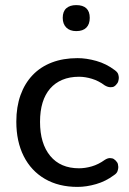

<svg xmlns="http://www.w3.org/2000/svg" viewBox="-20 -724 505 753"><path d="M284 9Q210 9 156 -22.5Q102 -54 73 -111.5Q44 -169 44 -247Q44 -305 60.5 -351Q77 -397 108 -429.5Q139 -462 183.5 -479Q228 -496 284 -496Q319 -496 358 -485Q397 -474 430 -449Q441 -441 443.5 -433Q446 -425 446 -419Q446 -414 444 -406Q442 -398 434.5 -390.5Q427 -383 420.5 -382.5Q414 -382 413 -382Q403 -382 391 -389Q367 -407 340.5 -415Q314 -423 290 -423Q253 -423 224.5 -411Q196 -399 176.5 -376.5Q157 -354 147 -321.5Q137 -289 137 -246Q137 -161 177 -112.5Q217 -64 290 -64Q314 -64 340 -71.5Q366 -79 391 -97Q402 -104 411 -104Q413 -104 419.5 -103Q426 -102 433.5 -94.5Q441 -87 442.5 -80Q444 -73 444 -69Q444 -62 441 -53Q438 -44 427 -37Q395 -13 357 -2Q319 9 284 9ZM279 -602Q254 -602 240 -616Q226 -630 226 -654Q226 -679 240 -691.5Q254 -704 279 -704Q305 -704 318.5 -691.5Q332 -679 332 -654Q332 -629 318.5 -615.5Q305 -602 279 -602Z"/></svg>

Font: Nunito Medium
Style: Regular
Weight: 500
Designer: Vernon Adams
Foundry: Vernon Adams
Version: Version 3.602